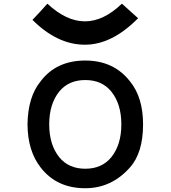

<svg xmlns="http://www.w3.org/2000/svg" viewBox="-20 -999 905 1019"><path d="M152.3 -893.6Q284.2 -761.7 430.7 -761.7Q574.2 -761.7 712.9 -902.3Q643.6 -963.9 627 -979.5Q529.3 -885.7 430.7 -885.7Q332 -885.7 231.4 -979.5Q198.2 -941.4 152.3 -893.6ZM294.9 -164.1Q241.2 -230.5 241.2 -338.9Q241.2 -447.3 294.9 -513.7Q344.7 -574.2 432.6 -574.2Q520.5 -574.2 570.3 -513.7Q624 -447.3 624 -338.9Q624 -230.5 570.3 -164.1Q520.5 -103.5 432.6 -103.5Q344.7 -103.5 294.9 -164.1ZM432.6 0Q571.3 0 668.9 -109.4Q739.3 -187.5 739.3 -338.9Q739.3 -483.4 668.9 -568.4Q583 -677.7 432.6 -677.7Q279.3 -677.7 196.3 -568.4Q127.9 -485.4 126 -338.9Q127 -197.3 196.3 -109.4Q281.2 0 432.6 0Z"/></svg>

Font: OCR-B
Style: Regular
Weight: 400
Version: 1.1